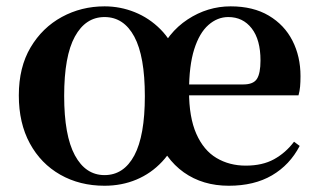

<svg xmlns="http://www.w3.org/2000/svg" viewBox="-20 -572 1010 608"><path d="M311 16.2Q232.5 16.2 170.9 -18.8Q109.3 -53.8 74.5 -117.9Q39.6 -182 39.6 -269.8Q39.6 -359.1 76.8 -421.8Q114 -484.6 175.9 -518.3Q237.8 -551.9 311 -551.9Q360.9 -551.9 406.6 -533.5Q452.4 -515.1 488.1 -479.3Q523.8 -443.4 541.5 -392.4H479.4Q510.9 -468.9 574.1 -510.4Q637.2 -551.9 710.5 -551.9Q781.7 -551.9 831.2 -522.5Q880.7 -493.1 906.1 -443.2Q931.6 -393.3 931.6 -330.9Q931.6 -312.2 930.3 -297.8Q929 -283.4 925.3 -270.2H494.9V-304.6H750.6Q782.3 -304.6 793.6 -322.2Q804.9 -339.8 804.9 -380.4Q804.9 -446.3 777 -482.2Q749.2 -518 702.9 -518Q668.5 -518 640 -492.9Q611.4 -467.8 595 -416Q578.6 -364.1 578.6 -282.7Q578.6 -200.5 601.7 -148.2Q624.9 -95.8 665.6 -71.7Q706.3 -47.5 758.2 -47.5Q811 -47.5 847.7 -67.7Q884.5 -87.9 911.1 -123.2L929 -109.9Q897.7 -49.8 841.4 -16.8Q785.1 16.2 704.5 16.2Q622 16.2 562.1 -26.2Q502.3 -68.6 472.2 -150.3L547.6 -150.1Q528.2 -97.2 493.3 -60Q458.5 -22.8 412 -3.3Q365.5 16.2 311 16.2ZM311 -17.5Q372 -17.5 405.4 -79.9Q438.7 -142.4 438.7 -267.5Q438.7 -393.7 405.4 -455.8Q372 -518 311 -518Q251 -518 217.1 -456.2Q183.2 -394.5 183.2 -268.3Q183.2 -142.9 217.1 -80.2Q251 -17.5 311 -17.5Z"/></svg>

Font: Source Han Serif JP VF
Style: Regular
Weight: 250
Designer: Ryoko NISHIZUKA 西塚涼子 (kana & ideographs); Frank Grießhammer (Latin, Greek & Cyrillic); Wenlong ZHANG 张文龙 (bopomofo); San
Foundry: Adobe
Version: Version 2.001;hotconv 1.1.0;makeotfexe 2.6.0